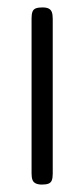

<svg xmlns="http://www.w3.org/2000/svg" viewBox="-20 -486 227 517"><path d="M93 11Q83 11 76.5 8Q70 5 67.5 -1.5Q65 -8 65 -19V-437Q65 -448 67.5 -454.5Q70 -461 76.5 -463.5Q83 -466 94 -466Q105 -466 111 -463Q117 -460 119.5 -453.5Q122 -447 122 -435V-18Q122 -7 119.5 -0.5Q117 6 110.5 8.5Q104 11 93 11Z"/></svg>

Font: Fredoka Light Light
Style: Regular
Weight: 300
Version: Version 2.001